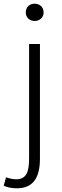

<svg xmlns="http://www.w3.org/2000/svg" viewBox="-58 -772 336 1043"><path d="M33 251C120 251 159 196 159 90V-533H100V88C100 155 89 202 30 202C9 202 -11 196 -25 191L-38 237C-21 245 6 251 33 251ZM130 -658C157 -658 179 -677 179 -704C179 -734 157 -752 130 -752C103 -752 82 -734 82 -704C82 -677 103 -658 130 -658Z"/></svg>

Font: Noto Sans CJK JP Light
Style: Regular
Weight: 300
Designer: Ryoko NISHIZUKA (kana & ideographs); Paul D. Hunt (Latin, Greek & Cyrillic); Wenlong ZHANG (bopomofo); Sandoll Communica
Foundry: Adobe Systems Incorporated
Version: Version 1.004;PS 1.004;hotconv 1.0.82;makeotf.lib2.5.63406